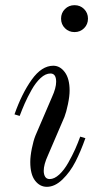

<svg xmlns="http://www.w3.org/2000/svg" viewBox="-20 -710 374 742"><path d="M231 -601Q216 -616 216 -638Q216 -660 231 -675Q246 -690 268 -690Q290 -690 305 -675Q320 -660 320 -638Q320 -616 305 -601Q290 -586 268 -586Q246 -586 231 -601ZM36 -268Q64 -348 102.5 -402Q141 -456 186 -456Q212 -456 230.5 -431Q249 -406 249 -360Q249 -338 242.5 -307Q236 -276 229 -258L165 -109Q149 -74 149 -50Q149 -36 154.5 -27Q160 -18 172 -18Q190 -18 209 -35.5Q228 -53 244 -81.5Q260 -110 270.5 -133.5Q281 -157 290 -182L310 -176Q292 -125 271.5 -85Q251 -45 221.5 -16.5Q192 12 161 12Q134 12 115.5 -12Q97 -36 97 -84Q97 -106 103 -136Q109 -166 117 -186L181 -335Q197 -370 197 -394Q197 -426 175 -426Q156 -426 137 -408.5Q118 -391 102 -362.5Q86 -334 75.5 -310Q65 -286 56 -262Z"/></svg>

Font: Old Standard TT
Style: Italic
Weight: 400
Italic angle: -15.2°
Designer: Alexey Kryukov <alexios@thessalonica.org.ru>
Version: Version 2.2